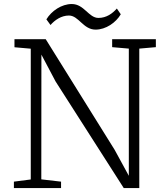

<svg xmlns="http://www.w3.org/2000/svg" viewBox="-20 -958 852 978"><path d="M237.3 -830.6C258.8 -855.5 292 -878.9 331.1 -878.9C380.9 -878.9 403.8 -807.1 466.8 -807.1C519.5 -807.1 570.8 -843.3 595.2 -885.3L575.2 -914.6C553.2 -889.6 522.5 -866.7 481.4 -866.7C431.6 -866.7 408.7 -937.5 345.7 -937.5C293.5 -937.5 242.2 -902.3 216.3 -859.4ZM50.8 0H291V-32.7L190.4 -44.4C190.4 -190.9 190.9 -529.3 190.9 -679.7L263.2 -543L610.4 0H689.5V-710.4L773.9 -717.8V-758.3H551.3V-717.8L636.2 -710.4V-62.5L564 -194.8L212.9 -758.3H53.7V-717.3L136.7 -710V-43.9L50.8 -32.7Z"/></svg>

Font: Merriweather
Style: Light
Weight: 250
Designer: Eben Sorkin ( eben@eyebytes.com )
Foundry: Sorkin Type Co.
Version: Version 1.003